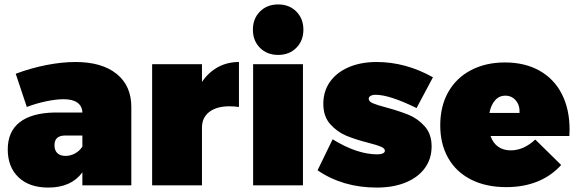

<svg xmlns="http://www.w3.org/2000/svg" viewBox="-20 -837 2606 867"><path d="M573 -354V0H352V-59Q302 10 198 10Q112 10 63.5 -36.5Q15 -83 15 -162Q15 -243 69 -285Q123 -327 227 -329H352Q351 -358 329.5 -373.5Q308 -389 267 -389Q235 -389 190.5 -380Q146 -371 101 -354L51 -504Q121 -530 190.5 -543.5Q260 -557 321 -557Q440 -557 506.5 -503.5Q573 -450 573 -354ZM352 -175V-225H274Q226 -225 226 -181Q226 -158 239 -145.5Q252 -133 276 -133Q298 -133 318.5 -144Q339 -155 352 -175Z M1059 -557V-354Q1037 -357 1016 -357Q958 -357 925 -331.5Q892 -306 892 -261V0H667V-547H892V-467Q921 -510 963.5 -533.5Q1006 -557 1059 -557Z M1123 -547H1348V0H1123ZM1236 -817Q1286 -817 1318 -785Q1350 -753 1350 -703Q1350 -653 1318 -621Q1286 -589 1236 -589Q1186 -589 1154 -621Q1122 -653 1122 -703Q1122 -753 1154 -785Q1186 -817 1236 -817Z M1676 -409Q1662 -409 1653.5 -404Q1645 -399 1645 -391Q1645 -379 1663 -371Q1681 -363 1723 -352Q1782 -336 1824 -319Q1866 -302 1897.5 -267Q1929 -232 1929 -176Q1929 -120 1898.5 -78Q1868 -36 1812 -13Q1756 10 1681 10Q1528 10 1414 -68L1482 -208Q1592 -140 1684 -140Q1700 -140 1709 -144.5Q1718 -149 1718 -156Q1718 -167 1700.5 -174.5Q1683 -182 1644 -192Q1585 -207 1544 -224Q1503 -241 1471.5 -276Q1440 -311 1440 -368Q1440 -425 1470 -467.5Q1500 -510 1554.5 -533.5Q1609 -557 1681 -557Q1812 -557 1935 -488L1861 -349Q1739 -409 1676 -409Z M2552 -252Q2552 -233 2551 -223H2195Q2206 -191 2229.5 -174.5Q2253 -158 2286 -158Q2345 -158 2397 -207L2514 -92Q2470 -43 2407.5 -17.5Q2345 8 2266 8Q2174 8 2106.5 -26.5Q2039 -61 2003.5 -124Q1968 -187 1968 -271Q1968 -357 2004 -421Q2040 -485 2106.5 -520Q2173 -555 2260 -555Q2350 -555 2416 -518Q2482 -481 2517 -412.5Q2552 -344 2552 -252ZM2262 -405Q2234 -405 2215.5 -384Q2197 -363 2190 -327H2326Q2328 -361 2309.5 -383Q2291 -405 2262 -405Z"/></svg>

Font: Argentum Sans Black
Style: Regular
Weight: 900
Designer: Julieta Ulanovsky (Modified by Cristiano Sobral)
Foundry: Julieta Ulanovsky
Version: Version 1.000; ttfautohint (v1.5.65-e2d9)